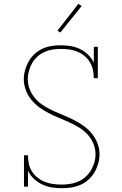

<svg xmlns="http://www.w3.org/2000/svg" viewBox="-20 -981 640 1009"><path d="M306 8Q279 8 252.5 4Q226 0 202 -11.5Q178 -23 158 -41.5Q138 -60 127 -84V0H106V-165H127Q127 -143 131.5 -121Q136 -99 148 -80Q160 -61 178 -47Q196 -33 216.5 -25Q237 -17 259.5 -14Q282 -11 304 -11Q326 -11 348.5 -14.5Q371 -18 391.5 -27Q412 -36 429 -51Q446 -66 457.5 -85Q469 -104 475.5 -126Q482 -148 482 -170Q482 -200 470.5 -227Q459 -254 439 -275.5Q419 -297 394 -312Q369 -327 342.5 -339Q316 -351 289 -362Q262 -373 236 -386.5Q210 -400 186 -417.5Q162 -435 144 -457.5Q126 -480 115.5 -508Q105 -536 105 -565Q105 -589 112 -613.5Q119 -638 131 -659Q143 -680 161.5 -697Q180 -714 202 -724.5Q224 -735 248.5 -739Q273 -743 298 -743Q324 -743 350 -739Q376 -735 400 -723.5Q424 -712 443 -693.5Q462 -675 473 -652V-735H494V-570H473Q473 -592 468.5 -613.5Q464 -635 452.5 -654Q441 -673 424 -687Q407 -701 386.5 -709.5Q366 -718 344 -721Q322 -724 300 -724Q278 -724 256 -720.5Q234 -717 214 -708Q194 -699 177 -684Q160 -669 149 -649.5Q138 -630 132 -608.5Q126 -587 126 -565Q126 -536 137.5 -508.5Q149 -481 169 -459.5Q189 -438 214 -423Q239 -408 265.5 -396Q292 -384 319 -373Q346 -362 372 -348.5Q398 -335 421.5 -318Q445 -301 463.5 -278Q482 -255 492.5 -227.5Q503 -200 503 -170Q503 -146 496 -121.5Q489 -97 476.5 -75.5Q464 -54 445 -37Q426 -20 403.5 -10Q381 0 356 4Q331 8 306 8ZM297 -810 282 -820 392 -961 409 -949Z"/></svg>

Font: Iosevka HT Thin Extended
Style: Regular
Weight: 100
Width: 7
Monospace: yes
Designer: Belleve Invis
Foundry: Belleve Invis
Version: Version 32.3.0; ttfautohint (v1.8.4)